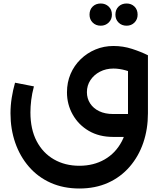

<svg xmlns="http://www.w3.org/2000/svg" viewBox="-20 -783 925 1098"><path d="M434 295Q343 295 270 262.5Q197 230 145.5 170.5Q94 111 67 33Q40 -45 40 -135Q40 -179 47 -223.5Q54 -268 66 -310L174 -289Q163 -248 158.5 -210.5Q154 -173 154 -140Q154 -44 189.5 24Q225 92 288.5 128.5Q352 165 434 165Q515 165 578 129Q641 93 676.5 25.5Q712 -42 712 -135V-471L826 -467V-135Q826 -45 799.5 33Q773 111 721.5 170.5Q670 230 597.5 262.5Q525 295 434 295ZM627 0Q547 0 488 -34.5Q429 -69 396 -127.5Q363 -186 363 -255Q363 -312 383.5 -360Q404 -408 441 -444Q478 -480 526 -500Q574 -520 629 -520Q684 -520 735 -503.5Q786 -487 826 -467L777 -350Q694 -391 629 -391Q586 -391 551.5 -373Q517 -355 497 -324.5Q477 -294 477 -256Q477 -220 495.5 -191.5Q514 -163 547.5 -147Q581 -131 627 -131H775V0ZM704 -636Q676 -636 658 -654Q640 -672 640 -699Q640 -728 658 -745.5Q676 -763 704 -763Q731 -763 749 -745.5Q767 -728 767 -699Q767 -672 749 -654Q731 -636 704 -636ZM556 -636Q528 -636 510 -654Q492 -672 492 -699Q492 -728 510 -745.5Q528 -763 556 -763Q583 -763 601.5 -745.5Q620 -728 620 -699Q620 -672 601.5 -654Q583 -636 556 -636Z"/></svg>

Font: Alexandria Medium
Style: Regular
Weight: 500
Designer: Mohamed Gaber
Foundry: Kief Type Foundry
Version: Version 5.100